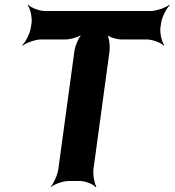

<svg xmlns="http://www.w3.org/2000/svg" viewBox="-20 -757 730 803"><path d="M651 -642 654 -661C657 -685 676 -722 690 -735L688 -737C673 -725 634 -711 610 -711H168C144 -711 109 -725 98 -737L96 -735C106 -722 115 -685 112 -661L109 -642C106 -618 87 -581 73 -568L75 -566C90 -578 128 -592 152 -592H255C275 -592 313 -603 327 -616L326 -618C311 -606 294 -566 291 -542L224 -50C221 -26 204 11 192 24V26C205 14 243 0 267 0H314C338 0 371 14 380 26L383 24C375 11 368 -26 371 -50L438 -542C441 -566 436 -606 425 -618L422 -616C432 -603 467 -592 487 -592H594C618 -592 654 -578 665 -566L667 -568C657 -581 648 -618 651 -642Z"/></svg>

Font: Asimov
Style: EdgeNarIt
Weight: 500
Designer: Google
Version: Version 2.000980: 2014